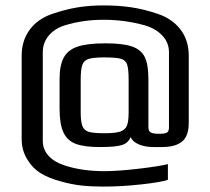

<svg xmlns="http://www.w3.org/2000/svg" viewBox="-20 -599 777 709"><path d="M205 71Q160 59 130 40.5Q100 22 81 -10Q60 -43 60 -86V-393Q60 -449 89.5 -489Q119 -529 171 -547Q220 -564 265 -571.5Q310 -579 362 -579Q418 -579 465 -572Q512 -565 562 -548Q616 -530 646.5 -490Q677 -450 677 -394V-145Q677 -97 652.5 -76.5Q628 -56 578 -56H547Q514 -56 491 -66.5Q468 -77 463 -93Q453 -71 432 -64Q410 -56 349 -56Q292 -56 260.5 -67.5Q229 -79 214.5 -109.5Q200 -140 200 -198V-308Q200 -358 215.5 -386.5Q231 -415 267 -427Q303 -439 369 -439Q435 -439 468.5 -427Q502 -415 515 -387.5Q528 -360 528 -308V-129Q528 -115 536.5 -110Q545 -105 567 -105Q589 -105 596.5 -109.5Q604 -114 604 -129V-406Q604 -441 580 -467Q556 -493 516 -505Q442 -526 363 -526Q285 -526 218 -505Q181 -493 159.5 -467Q138 -441 138 -406V-79Q138 -47 159.5 -23.5Q181 0 219 12Q283 33 364 33Q416 33 492.5 24Q569 15 600 7V65Q574 74 501 82Q428 90 362 90Q316 90 280 86Q244 82 205 71ZM455 -184V-304Q455 -344 449.5 -360.5Q444 -377 426.5 -382Q409 -387 366 -387Q325 -387 307.5 -381.5Q290 -376 284 -359.5Q278 -343 278 -304V-184Q278 -149 284.5 -133Q291 -117 308.5 -112Q326 -107 366 -107Q405 -107 423.5 -113Q442 -119 448.5 -134.5Q455 -150 455 -184Z"/></svg>

Font: Play
Style: Regular
Weight: 400
Designer: Jonas Hecksher (Cyrillic expansion: Cyreal)
Foundry: Jonas Hecksher, Playtype, e-types AS
Version: Version 2.101; ttfautohint (v1.5.65-e2d9)